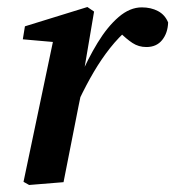

<svg xmlns="http://www.w3.org/2000/svg" viewBox="-20 -519 499 547"><path d="M205 -234 191 -297H207Q230 -351 258 -397Q286 -443 318 -470.5Q350 -498 384 -498Q410 -498 430 -487.5Q450 -477 459 -455Q458 -425 442 -405Q426 -385 397 -385Q375 -385 357.5 -396.5Q340 -408 320 -428L306 -444L357 -443L347 -438Q318 -413 293.5 -382Q269 -351 247.5 -314.5Q226 -278 205 -234ZM47 -1 135 -420 170 -396 45 -407 51 -444 229 -499 248 -486 220 -321 223 -310 204 -218Q193 -163 182.5 -109Q172 -55 161 0L63 8Z"/></svg>

Font: Source Serif 4 18pt SemiBold
Style: Italic
Weight: 600
Italic angle: -12°
Designer: Frank Grießhammer
Foundry: Adobe Systems Incorporated
Version: Version 4.004;hotconv 1.0.116;makeotfexe 2.5.65601